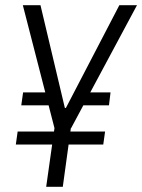

<svg xmlns="http://www.w3.org/2000/svg" viewBox="-20 -720 548 740"><path d="M48 -213H385L378 -163H41ZM69 -364H183L176 -314H62ZM291 -364H406L400 -314H285ZM68 -700H136L230 -304H234L440 -700H508L254 -226H190ZM195 -262H258L222 0H158Z"/></svg>

Font: Pathway Extreme SemiCondensed ExtraLight
Style: Italic
Weight: 250
Width: 4
Italic angle: -8°
Version: Version 1.001;gftools[0.9.26]